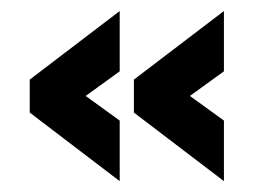

<svg xmlns="http://www.w3.org/2000/svg" viewBox="-20 -525 474 350"><path d="M34.2 -319.8V-379.9L198.2 -504.9V-395L136.2 -350.1L198.2 -305.2V-194.8ZM224.1 -319.8V-379.9L388.2 -504.9V-395L326.2 -350.1L388.2 -305.2V-194.8Z"/></svg>

Font: BaseOne
Style: Regular
Weight: 400
Designer: Domenico Catapano
Foundry: Design by Basse
Version: Version 1.000;PS 001.001;hotconv 1.0.56